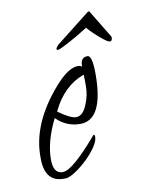

<svg xmlns="http://www.w3.org/2000/svg" viewBox="-61 -490 404 545"><g transform="rotate(-10 141.5 -218.0)"><path d="M79 10Q25 10 25 -59V-64Q25 -159 107 -253Q146 -298 174 -298Q182 -298 186 -294Q185 -321 206 -321Q220 -321 220 -267Q220 -135 153 -135Q113 -135 84 -164Q53 -101 53 -50Q53 -9 80 -9Q92 -9 109.5 -22.5Q127 -36 144 -53.5Q161 -71 172.5 -84.5Q184 -98 184 -98Q188 -98 188 -92Q188 -80 177 -63.5Q166 -47 149.5 -31Q133 -15 116 -3.5Q99 8 87 10ZM145 -156Q165 -156 177 -188Q187 -212 187 -238V-254Q187 -265 186.5 -269.5Q186 -274 186 -271Q126 -249 94 -181Q128 -156 145 -156ZM276 -351Q270 -351 251 -367Q232 -383 216 -401Q188 -383 160 -368Q132 -353 127 -353Q123 -353 123 -356Q123 -358 125.5 -361.5Q128 -365 130 -367L228 -444Q233 -447 234 -444L282 -365Q283 -364 283 -360Q283 -351 276 -351Z"/></g></svg>

Font: Petemoss
Style: Regular
Weight: 400
Designer: Robert E. Leuschke
Foundry: Robert E. Leuschke
Version: Version 1.010; ttfautohint (v1.8.3)